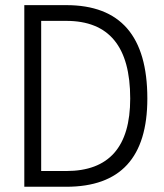

<svg xmlns="http://www.w3.org/2000/svg" viewBox="-20 -713 626 733"><path d="M72.8 0H232.9C439.9 0 542.5 -111.8 542.5 -336.9C542.5 -575.2 439.9 -693.4 232.9 -693.4H72.8ZM137.2 -60.1V-633.3H232.9C396 -633.3 477.1 -535.2 477.1 -336.9C477.1 -152.3 396 -60.1 232.9 -60.1Z"/></svg>

Font: Cascadia Mono Light
Style: Regular
Weight: 300
Monospace: yes
Designer: Aaron Bell
Foundry: Saja Typeworks
Version: Version 2404.023